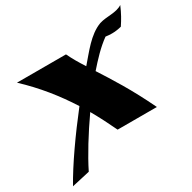

<svg xmlns="http://www.w3.org/2000/svg" viewBox="-162 -747 1054 1055"><g transform="rotate(-30 365.5 -219.5)"><path d="M587 -555C510 -527 454 -448 401 -388C375 -428 354 -464 337 -500H26C119 -413 194 -319 259 -217C162 -93 66 43 8 147C46 138 86 130 123 121C163 40 226 -62 294 -159C323 -108 350 -55 376 0H625C553 -151 486 -255 432 -339C475 -388 521 -438 574 -476C588 -474 601 -473 614 -473C634 -473 654 -476 674 -481C696 -514 712 -542 731 -586C690 -559 635 -570 587 -555Z"/></g></svg>

Font: Ruslan Display
Style: Regular
Weight: 400
Designer: Denis Masharov, Vladimir Rabdu
Foundry: Denis Masharov, Vladimir Rabdu
Version: Version 1.001